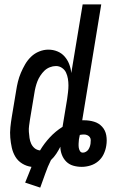

<svg xmlns="http://www.w3.org/2000/svg" viewBox="-20 -755 540 878"><path d="M95 80Q103 61 110 43Q117 25 124 8Q101 5 81.5 -7Q62 -19 50.5 -38Q39 -57 34 -79.5Q29 -102 27 -125.5Q25 -149 27.5 -173Q30 -197 34 -221L54 -341Q57 -361 62 -381.5Q67 -402 75.5 -422Q84 -442 95 -461Q106 -480 122 -495.5Q138 -511 159 -519.5Q180 -528 201 -528Q223 -528 242.5 -520Q262 -512 275.5 -496.5Q289 -481 296.5 -461.5Q304 -442 306 -421L358 -735H443L356 -205H364Q388 -205 410 -198.5Q432 -192 447 -175.5Q462 -159 466 -136Q470 -113 466 -89Q463 -69 454 -50Q445 -31 429 -17.5Q413 -4 393 2Q373 8 354 8Q333 8 314.5 2.5Q296 -3 283 -16Q270 -29 263 -47Q256 -65 256 -84Q248 -68 237.5 -52Q227 -36 213 -23Q198 7 187 39Q176 71 164 103ZM163 -67Q182 -99 208 -127Q234 -155 266 -175L287 -302Q289 -317 291 -333Q293 -349 293 -364.5Q293 -380 290.5 -395Q288 -410 282 -423Q276 -436 263.5 -444.5Q251 -453 236 -453Q222 -453 208 -447.5Q194 -442 183.5 -432Q173 -422 164.5 -409Q156 -396 151 -383Q146 -370 142.5 -356Q139 -342 137 -328L117 -208Q115 -194 113 -180Q111 -166 112 -152Q113 -138 115 -124Q117 -110 122.5 -98Q128 -86 138 -77.5Q148 -69 163 -67ZM359 -57Q366 -57 373 -61Q380 -65 384 -71Q388 -77 390.5 -84Q393 -91 394 -98Q395 -106 395 -114Q395 -122 390.5 -128Q386 -134 379 -137Q372 -140 364 -140Q359 -140 354.5 -139.5Q350 -139 345 -138L341 -118Q340 -108 339.5 -99Q339 -90 340 -81Q341 -72 345.5 -64.5Q350 -57 359 -57Z"/></svg>

Font: Iosevka Term Curly Medium
Style: Italic
Weight: 500
Italic angle: -9°
Designer: Belleve Invis
Foundry: Belleve Invis
Version: Version 32.3.0